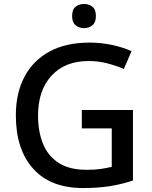

<svg xmlns="http://www.w3.org/2000/svg" viewBox="-20 -939 767 969"><path d="M393 -384H651V-28Q594 -9 534.5 0.5Q475 10 399 10Q235 10 147.5 -87.5Q60 -185 60 -357Q60 -469 103.5 -551.5Q147 -634 230 -679Q313 -724 431 -724Q490 -724 544 -712.5Q598 -701 644 -681L605 -591Q568 -607 522.5 -619Q477 -631 427 -631Q308 -631 240 -557Q172 -483 172 -356Q172 -275 197 -213.5Q222 -152 276 -117Q330 -82 417 -82Q460 -82 489.5 -86.5Q519 -91 544 -97V-291H393ZM405 -919Q429 -919 446.5 -905Q464 -891 464 -858Q464 -826 446.5 -811.5Q429 -797 405 -797Q379 -797 361.5 -811.5Q344 -826 344 -858Q344 -891 361.5 -905Q379 -919 405 -919Z"/></svg>

Font: Noto Sans Ol Chiki Medium
Style: Regular
Weight: 500
Designer: Monotype Design Team, Lewis McGuffie
Foundry: Monotype Imaging Inc.
Version: Version 2.003; ttfautohint (v1.8.4.7-5d5b)